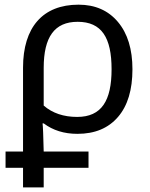

<svg xmlns="http://www.w3.org/2000/svg" viewBox="-20 -566 645 826"><path d="M3.9 155.8H79.1V240.2H168V155.8H360.8V85.9H168C166.5 15.1 164.6 -24.9 163.1 -35.2H168C207.5 -5.4 255.9 9.8 313 9.8C388.2 9.8 446.3 -14.6 487.8 -63C529.3 -111.3 549.8 -179.7 549.8 -268.1C549.8 -354.5 528.8 -422.4 487.3 -471.7C445.8 -521 389.2 -545.9 317.9 -545.9C164.1 -545.9 79.1 -448.7 79.1 -274.9V85.9H3.9ZM314 -472.2C417 -472.2 460 -404.8 460 -268.1C460 -132.8 417 -63 312 -63C253.9 -63 205.6 -79.1 168 -111.8V-273.9C168 -406.7 214.4 -472.2 314 -472.2Z"/></svg>

Font: Noto Reveo Sans
Style: Regular
Weight: 400
Designer: Monotype Design team
Foundry: Monotype Imaging Inc.
Version: Version 1.04